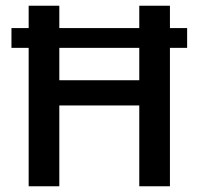

<svg xmlns="http://www.w3.org/2000/svg" viewBox="-20 -650 692 670"><path d="M80 0V-483H20V-552H80V-630H187V-552H466V-630H573V-552H633V-483H573V0H466V-282H187V0ZM466 -370V-483H187V-370Z"/></svg>

Font: Mukta Mahee Medium
Style: Regular
Weight: 500
Designer: Shuchita Grover, Noopur Datye, Girish Dalvi, Yashodeep Gholap
Foundry: Ek Type
Version: Version 2.538;PS 1.000;hotconv 16.6.51;makeotf.lib2.5.65220;